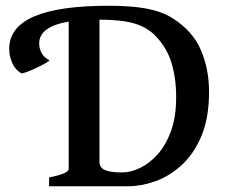

<svg xmlns="http://www.w3.org/2000/svg" viewBox="-20 -650 791 670"><path d="M151.4 0V-30.8Q219.7 -44.4 219.7 -60.5V-574.7Q116.7 -557.1 116.7 -498.5Q116.7 -481 125 -465.3Q133.3 -449.7 152.8 -439.5Q149.9 -435.5 131.6 -425.5Q113.3 -415.5 91.6 -406Q69.8 -396.5 56.2 -393.6Q34.2 -404.8 23.2 -429Q12.2 -453.1 12.2 -480Q12.2 -629.9 357.9 -629.9Q439.9 -629.9 492.2 -619.9Q544.4 -609.9 581.5 -586.9Q652.3 -542.5 680.9 -475.6Q709.5 -408.7 709.5 -330.1Q709.5 -238.8 682.9 -175.5Q656.2 -112.3 613.5 -73.5Q570.8 -34.7 521.5 -17.3Q472.2 0 426.8 0ZM406.2 -48.3Q435.5 -48.3 468.3 -63.7Q501 -79.1 529.8 -111.1Q558.6 -143.1 576.7 -192.6Q594.7 -242.2 594.7 -311Q594.7 -377.4 578.4 -430.9Q562 -484.4 521.5 -525.9Q492.7 -555.2 448.7 -568.1Q404.8 -581.1 327.1 -581.5V-85Q327.1 -72.8 335.4 -63.5Q351.6 -48.3 406.2 -48.3Z"/></svg>

Font: David Libre Medium
Style: Regular
Weight: 500
Designer: Ismar David, J. Victor Gaultney, Annie Olsen and Meir Sadan
Foundry: Monotype Imaging Inc. & SIL International
Version: Version 1.100; ttfautohint (v1.8.4.7-5d5b)